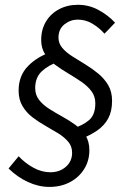

<svg xmlns="http://www.w3.org/2000/svg" viewBox="-20 -704 517 785"><path d="M307.6 -134.6 271.9 -176.5Q319.1 -190.8 344.4 -213.1Q369.7 -235.3 369.7 -281.6Q369.7 -310.4 353.7 -331.5Q337.7 -352.5 312.4 -369.8Q287.1 -387 259.1 -403.7Q231.1 -420.3 205.7 -438.9Q180.4 -457.5 164.4 -482.3Q148.4 -507.1 148.4 -540.2Q148.4 -583.5 168 -615.9Q187.5 -648.3 221.6 -666.3Q255.7 -684.4 299 -684.4Q343.2 -684.4 382.2 -663.5Q421.1 -642.7 450.5 -611.3L407.2 -566.2Q386.3 -589.9 358.4 -606.9Q330.6 -623.8 297.8 -623.8Q267.8 -623.8 243.4 -604.4Q219.1 -585 219.1 -549.9Q219.1 -526.4 234.9 -507.9Q250.8 -489.3 275.9 -473.5Q301 -457.8 328.6 -440.9Q356.3 -424 381.4 -403.4Q406.5 -382.8 422.4 -355.9Q438.2 -329 438.2 -292Q438.2 -249.1 422.5 -219.9Q406.8 -190.8 377.7 -170.6Q348.5 -150.4 307.6 -134.6ZM182.1 60.2Q137.5 60.2 94.1 40Q50.6 19.9 15 -15.2L56.3 -65.1Q82.2 -37.3 116.3 -18.5Q150.3 0.3 186.3 0.3Q223.6 0.3 249.2 -22Q274.8 -44.3 274.8 -79.4Q274.8 -105.8 258.8 -124.6Q242.9 -143.5 218.1 -158.8Q193.3 -174 165.4 -189.8Q137.5 -205.5 112.8 -224.5Q88 -243.4 72.1 -270.1Q56.1 -296.8 56.1 -333.5Q56.1 -394.8 94.9 -434.2Q133.7 -473.7 191.1 -491.7L221.1 -452Q179 -438.4 151.4 -413Q123.9 -387.6 123.9 -343.9Q123.9 -315.7 140 -295.3Q156.1 -274.8 181.3 -258.9Q206.4 -242.9 234.6 -227.4Q262.9 -211.8 288 -193.6Q313.2 -175.3 329.3 -150.5Q345.4 -125.8 345.4 -89.8Q345.4 -46.9 324.2 -13Q303 21 266.2 40.6Q229.5 60.2 182.1 60.2Z"/></svg>

Font: Source Sans 3
Style: Italic
Weight: 200
Italic angle: -11°
Designer: Paul D. Hunt
Foundry: Adobe
Version: Version 3.046;hotconv 1.0.118;makeotfexe 2.5.65603